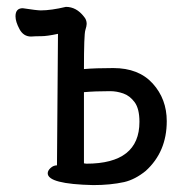

<svg xmlns="http://www.w3.org/2000/svg" viewBox="-20 -514 540 556"><path d="M250 22Q118.2 19 118.2 -12.2Q118.2 -20 126.5 -27.6Q134.8 -35.2 145 -35.2L147.9 -416Q116.2 -409.2 99.6 -409.2Q83 -409.2 69.8 -408.2Q47.9 -408.2 36.4 -429.7Q24.9 -451.2 24.9 -466.8Q24.9 -490.2 45.9 -490.2Q86.9 -483.9 98.1 -483.9Q127.9 -483.9 170.9 -494.1Q201.2 -494.1 223.1 -465.8Q231 -457 231 -444.8Q231 -439 227.1 -426.5Q223.1 -414.1 223.1 -314Q255.9 -316.9 308.1 -316.9Q381.8 -316.9 422.4 -272Q462.9 -227.1 462.9 -163.1Q462.9 -74.2 401.9 -19Q371.1 5.9 339.8 13.2Q299.8 22 250 22ZM230 -40Q383.8 -40 383.8 -161.1Q383.8 -199.2 369.9 -218Q356 -236.8 336.9 -243.4Q317.9 -250 298.8 -250Q254.9 -250 223.1 -247.1V-41Z"/></svg>

Font: LXGW WenKai Mono GB Screen
Style: Regular
Weight: 400
Monospace: yes
Designer: LXGW / Fontworks Inc.
Foundry: LXGW / Fontworks Inc.
Version: Version 1.510;January 18,2025